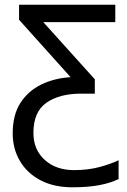

<svg xmlns="http://www.w3.org/2000/svg" viewBox="-20 -556 538 816"><path d="M288 240Q209 240 152 210Q95 180 64.5 128Q34 76 34 11Q34 -68 67 -119Q100 -170 156 -197Q212 -224 280 -228L61 -472V-536H470V-462H164L383 -219V-158H324Q233 -158 177.5 -119.5Q122 -81 122 9Q122 80 170 123.5Q218 167 295 167Q354 167 402.5 154Q451 141 484 125V205Q452 221 404 230.5Q356 240 288 240Z"/></svg>

Font: TSCustom
Style: Regular
Weight: 400
Designer: Monotype Design Team
Foundry: Monotype Imaging Inc.
Version: Version 2.004; ttfautohint (v1.8.3) -l 8 -r 50 -G 200 -x 14 